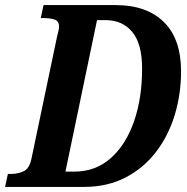

<svg xmlns="http://www.w3.org/2000/svg" viewBox="-41 -734 733 754"><path d="M-21 0 -10 -51H3Q29 -51 52 -61.5Q75 -72 83 -113L183 -590Q186 -602 188.5 -612.5Q191 -623 191 -629Q191 -651 174 -657Q157 -663 130 -663H119L130 -714H413Q535 -714 602.5 -647.5Q670 -581 670 -454Q670 -364 645 -282Q620 -200 571 -136.5Q522 -73 451 -36.5Q380 0 289 0ZM250 -60Q334 -60 393.5 -112.5Q453 -165 485 -256.5Q517 -348 517 -464Q517 -562 478.5 -608.5Q440 -655 373 -655H340L216 -60Z"/></svg>

Font: Noto Serif Condensed
Style: Bold Italic
Weight: 700
Width: 3
Italic angle: -12°
Designer: Monotype Design Team
Foundry: Monotype Imaging Inc.
Version: Version 2.014